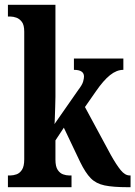

<svg xmlns="http://www.w3.org/2000/svg" viewBox="-20 -780 564 800"><path d="M13 0V-49H24Q35 -49 48.5 -53.5Q62 -58 71.5 -72.5Q81 -87 81 -116V-648Q81 -676 71 -689Q61 -702 48 -706.5Q35 -711 24 -711H13V-760H211V-377Q211 -360 210 -335Q209 -310 208.5 -289Q208 -268 207 -263L306 -405Q323 -427 326.5 -440.5Q330 -454 330 -461Q330 -489 288 -489V-536H494V-489Q466 -489 438.5 -467Q411 -445 380 -400L334 -334L442 -134Q465 -93 483 -71Q501 -49 520 -49H524V0H512Q451 0 415.5 -7.5Q380 -15 358 -37.5Q336 -60 314 -105L246 -248L211 -195V-115Q211 -86 220.5 -72Q230 -58 243 -53.5Q256 -49 267 -49H278V0Z"/></svg>

Font: Noto Serif Armenian ExtraCondensed
Style: Bold
Weight: 700
Width: 2
Designer: Monotype Design Team
Foundry: Monotype Imaging Inc.
Version: Version 2.008; ttfautohint (v1.8.4.7-5d5b)